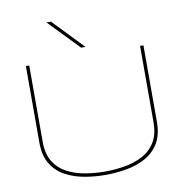

<svg xmlns="http://www.w3.org/2000/svg" viewBox="-98 -1023 1076 1126"><g transform="rotate(-10 440.0 -460.5)"><path d="M90 -245V-700H110V-245Q110 -172 139.5 -125.5Q169 -79 218 -54Q267 -29 325 -19.5Q383 -10 440 -10Q497 -10 555.5 -19.5Q614 -29 662.5 -54Q711 -79 740.5 -125.5Q770 -172 770 -245V-700H790V-245Q790 -166 759 -116Q728 -66 676.5 -38.5Q625 -11 563 -0.5Q501 10 440 10Q379 10 317.5 -0.5Q256 -11 204 -38.5Q152 -66 121 -116Q90 -166 90 -245ZM428 -750 253 -931H280L454 -750Z"/></g></svg>

Font: Georama Extended Thin
Style: Regular
Weight: 100
Width: 7
Designer: Jean-Baptiste Levee
Foundry: Production Type
Version: Version 1.000